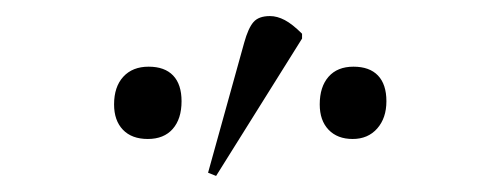

<svg xmlns="http://www.w3.org/2000/svg" viewBox="-20 -802 620 239"><path d="M249 -583 239 -587 284 -749Q289 -767 295.5 -774.5Q302 -782 316 -782Q325 -782 334.5 -777Q344 -772 356 -760V-754ZM164 -629Q144 -629 133 -640.5Q122 -652 122 -672Q122 -694 133.5 -706.5Q145 -719 165 -719Q185 -719 195.5 -708Q206 -697 206 -676Q206 -654 195 -641.5Q184 -629 164 -629ZM419 -629Q400 -629 389 -640.5Q378 -652 378 -672Q378 -694 389 -706.5Q400 -719 420 -719Q440 -719 450.5 -708Q461 -697 461 -676Q461 -655 449.5 -642Q438 -629 419 -629Z"/></svg>

Font: Literata 60pt ExtraLight
Style: Regular
Weight: 250
Designer: Latin by Veronika Burian and Jose Scaglione. Greek by Irene Vlachou. Cyrillic by Vera Evstafieva.
Foundry: TypeTogether
Version: Version 3.103;gftools[0.9.29]